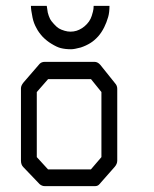

<svg xmlns="http://www.w3.org/2000/svg" viewBox="-20 -688 526 655"><path d="M105.5 -374V-152L144 -110H290L326 -152V-374L290.5 -418H144ZM60.5 -407 115 -470Q121.5 -477 133 -477H302.5Q313 -477 322 -467L372.5 -404Q380 -396 380 -385V-140Q380 -129 371.5 -119L319.5 -60Q314 -53 304 -53H300.5H133Q123 -53 115 -60L59.5 -118Q51.5 -126 51.5 -140V-387Q51.5 -396 60.5 -407ZM85.5 -668H139.5Q142 -650 143 -645Q146 -633 151 -623Q154 -617 164 -606Q173.5 -595.5 181 -591Q188.5 -586.5 200.5 -583Q210.5 -580 220.5 -580Q231 -580 241 -583Q249.5 -585.5 260 -592Q268.5 -597.5 276.5 -606Q284.5 -614.5 289 -624Q293 -632 297 -648Q299.5 -657 299.5 -668H353.5Q353.5 -645.5 349 -630Q343.5 -611 335.5 -595Q326.5 -577 315 -564Q302 -549.5 288 -541Q273.5 -532 255.5 -526Q233.5 -520 222.5 -520Q202.5 -520 187 -524Q174.5 -527 155 -539Q140 -548 126 -562Q111 -578.5 104.5 -592Q95 -608.5 91 -628Q85.5 -654.5 85.5 -668Z"/></svg>

Font: 3270 Nerd Font Mono SemCond
Style: Regular
Weight: 400
Monospace: yes
Version: Version 3.0.1;Nerd Fonts 3.1.1